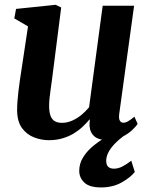

<svg xmlns="http://www.w3.org/2000/svg" viewBox="-20 -588 644 819"><path d="M188.5 10Q156.5 10 125.8 -1.8Q95 -13.5 74.2 -41.2Q53.5 -69 53 -117.5Q53 -135 54.5 -155.8Q56 -176.5 58.8 -199.8Q61.5 -223 65 -246.8Q68.5 -270.5 72 -293L99.5 -475.5L41 -509.5L48.5 -550L217.5 -567.5L241 -556L207 -289Q204.5 -267.5 201.5 -246.2Q198.5 -225 195.8 -205Q193 -185 191.2 -167.8Q189.5 -150.5 189.5 -137.5Q189.5 -109.5 195.8 -93.5Q202 -77.5 214.2 -70.8Q226.5 -64 244.5 -64Q266.5 -64 288 -73.5Q309.5 -83 327.8 -98.2Q346 -113.5 360 -130.5L418 -563.5H552L488.5 -101.5Q486 -82 491.2 -73.2Q496.5 -64.5 506.5 -64.5Q515.5 -64.5 525.2 -70Q535 -75.5 553.5 -90L567 -59.5Q562.5 -51.5 545.5 -34.8Q528.5 -18 501.2 -4.2Q474 9.5 439 9.5Q402 9.5 383.5 -5.5Q365 -20.5 362.5 -46.5Q362 -49 362 -52.5Q362 -56 362 -60.2Q362 -64.5 362.5 -69Q363 -73.5 363.5 -77.5L362 -78.5Q348.5 -62.5 331.8 -46.8Q315 -31 293.8 -18.2Q272.5 -5.5 246.2 2.2Q220 10 188.5 10ZM411 211.5Q361.5 211.5 339.8 190.8Q318 170 318 141Q318 111 332.8 86Q347.5 61 370.8 40.5Q394 20 421 3.5Q448 -13 473 -26L499 -36L528.5 -22.5Q499.5 -3.5 478 16.8Q456.5 37 445 57Q433.5 77 433 97Q433 116 442 123.8Q451 131.5 465.5 131.5Q484.5 131.5 502.5 122Q520.5 112.5 540 97.5L555 145.5Q536.5 169 499 190.2Q461.5 211.5 411 211.5Z"/></svg>

Font: Merriweather Light 18pt
Style: Bold Italic
Weight: 700
Italic angle: -7.8°
Version: Version 2.101